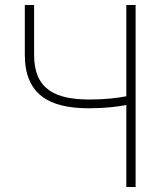

<svg xmlns="http://www.w3.org/2000/svg" viewBox="-20 -746 671 766"><path d="M484 0H521V-726H484V-362C449 -355 399 -349 338 -349C199 -349 116 -390 116 -528V-726H79V-528C79 -369 176 -314 334 -314C398 -314 447 -320 484 -327Z"/></svg>

Font: Noto Sans CJK SC Thin
Style: Regular
Weight: 100
Designer: Ryoko NISHIZUKA 西塚涼子 (kana, bopomofo & ideographs); Paul D. Hunt (Latin, Greek & Cyrillic); Sandoll Communications 산돌커뮤니
Foundry: Adobe
Version: Version 2.004;hotconv 1.0.118;makeotfexe 2.5.65603